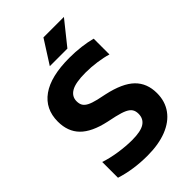

<svg xmlns="http://www.w3.org/2000/svg" viewBox="-277 -1055 1170 1170"><g transform="rotate(-45 308.0 -470.0)"><path d="M50.5 -23V-159Q98.5 -142.5 160 -133.2Q221.5 -124 273.5 -124Q349 -124 382 -145.8Q415 -167.5 415 -210Q415 -233.5 405 -249Q395 -264.5 371.2 -275.8Q347.5 -287 304.5 -297L246.5 -309.5Q136 -333.5 84.5 -385.8Q33 -438 33 -524Q33 -632.5 115 -691Q197 -749.5 357.5 -749.5Q410 -749.5 458 -743.5Q506 -737.5 545 -727V-591Q507.5 -602.5 459.2 -609.2Q411 -616 363.5 -616Q276.5 -616 239 -594Q201.5 -572 201.5 -531Q201.5 -508.5 210.2 -493.8Q219 -479 239.8 -468.2Q260.5 -457.5 298 -448.5L356.5 -436Q476 -410 529.8 -357.5Q583.5 -305 583.5 -219.5Q583.5 -148.5 546.2 -97Q509 -45.5 439 -18Q369 9.5 272.5 9.5Q153 9.5 50.5 -23ZM237.5 -797.5 334 -949H510.5L389 -797.5Z"/></g></svg>

Font: Encode Sans Semi Expanded
Style: Bold
Weight: 700
Width: 6
Designer: Multiple Designers
Foundry: Impallari Type
Version: Version 2.000